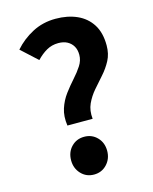

<svg xmlns="http://www.w3.org/2000/svg" viewBox="-118 -852 749 942"><g transform="rotate(-15 257.0 -380.5)"><path d="M176.9 -252.4Q169.9 -300.6 182.3 -338.6Q194.8 -376.7 217.8 -407.5Q240.9 -438.3 265 -465.1Q289.2 -491.8 306.1 -517.9Q323.1 -543.9 323.1 -572.9Q323.1 -598.5 312.6 -616.5Q302.1 -634.5 283.3 -644.7Q264.6 -654.8 238.1 -654.8Q204.9 -654.8 178 -639.4Q151.1 -624.1 127 -598.4L45.5 -673.2Q84.3 -717.6 137.7 -745.6Q191.1 -773.6 255.7 -773.6Q316.5 -773.6 363.6 -752.7Q410.8 -731.7 437.7 -689.6Q464.6 -647.4 464.6 -582.7Q464.6 -539.8 447.3 -507Q429.9 -474.1 404.5 -445.6Q379 -417.1 354.7 -388.9Q330.4 -360.7 315.4 -327.9Q300.4 -295 305 -252.4ZM241.6 13.8Q202.2 13.8 176.1 -14.1Q150.1 -42 150.1 -82.3Q150.1 -123.8 176.1 -150.9Q202.2 -178 241.6 -178Q281 -178 307.1 -150.9Q333.3 -123.8 333.3 -82.3Q333.3 -42 307.1 -14.1Q281 13.8 241.6 13.8Z"/></g></svg>

Font: Noto Sans TC Thin
Style: Regular
Weight: 100
Designer: Ryoko NISHIZUKA 西塚涼子 (kana, bopomofo & ideographs); Paul D. Hunt (Latin, Greek & Cyrillic); Sandoll Communications 산돌커뮤니
Foundry: Adobe
Version: Version 2.004-H2;hotconv 1.0.118;makeotfexe 2.5.65603